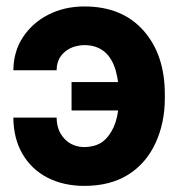

<svg xmlns="http://www.w3.org/2000/svg" viewBox="-20 -575 561 604"><path d="M245.6 -433.1Q206.5 -432.1 182.4 -410.6Q158.2 -389.2 158.2 -354H22Q22.9 -414.1 52.2 -458Q82 -503.4 132.6 -529.1Q183.1 -554.7 245.6 -554.7Q363.8 -554.7 431.2 -479Q498.5 -403.3 498.5 -278.8V-265.6Q498.5 -189 469.7 -126Q439.9 -61 383.3 -25.6Q326.7 9.8 245.6 9.8Q180.2 9.8 129.4 -16.1Q78.6 -42.5 50.5 -91.1Q22.5 -139.6 22 -205.1H158.2Q158.2 -165 182.4 -138.9Q206.5 -112.8 245.6 -112.3Q288.6 -113.3 311.5 -136.7Q354 -179.2 354 -265.6V-278.8Q354 -316.4 344.2 -352.5Q321.3 -432.6 245.6 -433.1ZM205.1 -316.9H397.5V-227.5H205.1Z"/></svg>

Font: Inter Tight Stencil
Style: Bold
Weight: 700
Designer: Rasmus Andersson
Foundry: rsms
Version: Version 3.004;Glyphs 3.1.2 (3151)